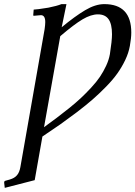

<svg xmlns="http://www.w3.org/2000/svg" viewBox="-41 -678 652 924"><path d="M278.8 -658.2 255.9 -546.9Q318.8 -599.1 368.4 -628.7Q418 -658.2 460.9 -658.2Q590.8 -658.2 590.8 -521Q590.8 -495.6 584 -457Q578.1 -423.8 561.8 -389.4Q545.4 -355 523.7 -324.5Q502 -293.9 469.2 -260.5Q436.5 -227.1 404.5 -199.2Q372.6 -171.4 329.1 -138.2L248.5 -79.1L163.1 -21L126 189L-18.1 226.1L-21 201.2Q-21 192.9 -15.1 191.9L5.9 186Q29.3 179.2 41 165Q52.7 151.4 57.1 126L173.8 -538.1Q176.8 -559.6 176.8 -571.8Q176.8 -605 155.8 -605L123 -602.1Q117.7 -602.1 119.1 -606.9L121.1 -631.8Q134.8 -631.8 191.9 -641.1Q233.4 -649.4 254.9 -658.2ZM430.2 -608.9Q397 -608.9 356.4 -585Q315.9 -561 249 -503.9L170.9 -65.9L232.4 -111.3L292 -157.7Q325.2 -184.6 348.6 -206.5Q372.1 -228.5 397.7 -256.1Q423.3 -283.7 439.9 -308.3Q456.5 -333 469.7 -361.3Q482.9 -389.6 487.8 -417Q498 -481.9 498 -513.2Q498 -561.5 481.7 -585.2Q465.3 -608.9 430.2 -608.9Z"/></svg>

Font: Linux Libertine G
Style: Italic
Weight: 400
Italic angle: -12°
Designer: Philipp H. Poll
Foundry: Philipp H. Poll
Version: Version 5.1.3